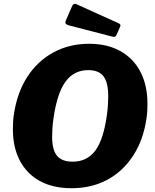

<svg xmlns="http://www.w3.org/2000/svg" viewBox="-20 -983 817 1013"><path d="M358 10Q260 10 191 -27.5Q122 -65 85 -135Q48 -205 48 -301Q48 -319 49 -339Q50 -359 53 -378Q70 -494 124 -577.5Q178 -661 262 -706.5Q346 -752 450 -752Q546 -752 615 -713.5Q684 -675 721 -604Q758 -533 758 -435Q758 -418 757 -398.5Q756 -379 753 -359Q737 -246 683 -162.5Q629 -79 546 -34.5Q463 10 358 10ZM363 -130Q439 -130 482.5 -188Q526 -246 544 -376Q548 -405 549.5 -429.5Q551 -454 551 -475Q551 -548 526 -580.5Q501 -613 446 -613Q370 -613 325.5 -552Q281 -491 262 -357Q258 -329 256.5 -305.5Q255 -282 255 -262Q255 -192 281 -161Q307 -130 363 -130ZM361 -952Q365 -960 370.5 -962Q376 -964 383 -961L604 -861Q612 -858 614.5 -853Q617 -848 613 -840L594 -797Q590 -790 584.5 -789Q579 -788 568 -791L344 -849Q330 -853 326.5 -858.5Q323 -864 327 -874Z"/></svg>

Font: Libre Franklin ExtraBold
Style: Italic
Weight: 800
Italic angle: -8°
Designer: Pablo Impallari, Rodrigo Fuenzalida, Nhung Nguyen
Foundry: Impallari Type
Version: Version 3.000